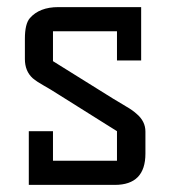

<svg xmlns="http://www.w3.org/2000/svg" viewBox="-20 -520 479 540"><path d="M389 -88Q389 0 303 0H61V-151H129V-68H309V-151L145 -254Q120 -270 102 -280Q84 -290 72 -300Q50 -320 50 -354V-411Q50 -453 64 -469Q91 -500 144 -500H377V-350H309V-432H129V-348L299 -242Q320 -229 336.5 -219.5Q353 -210 364 -200Q389 -179 389 -150Z"/></svg>

Font: Kelly Slab
Style: Regular
Weight: 400
Designer: Denis Masharov
Foundry: Denis Masharov
Version: Version 1.001